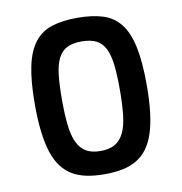

<svg xmlns="http://www.w3.org/2000/svg" viewBox="-81 -788 833 879"><g transform="rotate(-10 335.5 -348.5)"><path d="M335.9 15.1Q290 15.1 252.7 7.6Q215.3 0 186.5 -17.1Q157.7 -34.2 136.7 -62.3Q115.7 -90.3 102.3 -131.3Q88.9 -172.4 82.3 -227.8Q75.7 -283.2 75.7 -355Q75.7 -462.9 90.6 -532.2Q105.5 -601.6 137.2 -641.4Q168.9 -681.2 218 -696.5Q267.1 -711.9 335.9 -711.9Q404.3 -711.9 453.6 -696.5Q502.9 -681.2 534.4 -641.4Q565.9 -601.6 580.8 -532.2Q595.7 -462.9 595.7 -355Q595.7 -283.2 589.1 -227.8Q582.5 -172.4 569.1 -131.3Q555.7 -90.3 534.7 -62.3Q513.7 -34.2 484.9 -17.1Q456.1 0 418.9 7.6Q381.8 15.1 335.9 15.1ZM335.9 -92.8Q377.4 -92.8 403.8 -108.6Q430.2 -124.5 445.1 -156.7Q460 -189 465.3 -238.3Q470.7 -287.6 470.7 -355Q470.7 -422.4 465.3 -469.5Q460 -516.6 445.1 -546.1Q430.2 -575.7 403.8 -588.9Q377.4 -602.1 335.9 -602.1Q294.4 -602.1 268.3 -588.9Q242.2 -575.7 227.3 -546.4Q212.4 -517.1 207 -470Q201.7 -422.9 201.7 -355Q201.7 -287.6 207 -238Q212.4 -188.5 227.3 -156.2Q242.2 -124 268.3 -108.4Q294.4 -92.8 335.9 -92.8Z"/></g></svg>

Font: Doppio One
Style: Regular
Weight: 400
Designer: Szymon Celej
Foundry: Szymon Celej
Version: Version 1.002